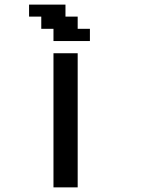

<svg xmlns="http://www.w3.org/2000/svg" viewBox="-20 -809 644 829"><path d="M262.7 0H210.9V-289.1V-579.1H262.7H315.4V-289.1V0ZM289.1 -631.8H210.9V-658.2V-684.6H184.6H158.2V-710.9V-737.3H131.8H105.5V-762.7V-789.1H184.6H262.7V-762.7V-737.3H289.1H315.4V-710.9V-684.6H341.8H368.2V-658.2V-631.8Z"/></svg>

Font: VCR Jazz Mono
Style: Regular
Weight: 400
Version: Version 3.1